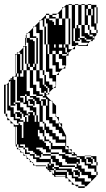

<svg xmlns="http://www.w3.org/2000/svg" viewBox="-34 -774 528 952"><path d="M322 -658V-674H314V-658ZM226 -690H242V-700H226ZM354 -642H346V-650H354ZM162 -562V-578H154V-562ZM162 -530V-546H154V-530ZM290 -546V-554H282V-546ZM162 -498V-514H154V-498ZM74 -442V-474H50V-506L44 -500V-474H66V-442ZM26 -378V-382L22 -378ZM2 -322V-338H-6V-322ZM90 -266V-298H66V-290H82V-266ZM2 -274V-290H-6V-274ZM162 -194V-258H138V-250H130V-258H114V-274H106V-282H130V-274H138V-258H146V-274H138V-282H130V-290H114V-298H98V-306H90V-298H98V-274H106V-250H130V-242H146V-202H154V-194ZM74 -186H66V-194H50V-210H42V-218H66V-210H74V-194H82V-210H74V-218H66V-226H50V-258H42V-266H34V-258H42V-250H18V-374L10 -366V-250H18V-242H34V-210H42V-186H66V-178H82V-170H90V-178H98V-170H106V-202H90V-194H98V-178H90V-194H74ZM66 -162V-154H74V-90H82V-170H58V-162ZM34 -162V-160L42 -152V-154H58V-162H50V-178H34V-194H18V-226H-6V-210H2V-192L16 -178H18V-176L32 -162ZM50 -146H44V-122H50ZM44 -90H50V-122H44ZM226 -66V-50H290V-66H242V-82H226V-98H210V-114H186V-98H194V-82H210V-74H218V-66ZM290 -34H306V-38L294 -50H290ZM58 -42V-50H82V-42H90V-34H98V-18H90V-34H82V-42ZM306 -18H322V-22L310 -34H306ZM322 -18V-10H334L326 -18ZM338 -2H322V-10H290V-18H274V-34H218V-66H210V-74H186V-98H178V-114H162V-130H154V-98H162V-82H178V-74H186V-66H194V-50H210V-34H218V-18H258V-10H290V-2H306V6H346V14H362V30H370V14H362V6H346V0H344L338 -6ZM178 -2V-10H170V-2ZM346 54V38H298V30H290V14H274V-2H258V-10H218V-2H242V14H258V30H274V46H338V54ZM202 38H210V46H202ZM226 78V82L234 90V78H298V94H306V78H298V70H242V62H234V54H226V62H234V70H214L222 78ZM234 70H242V78H234ZM170 6H162V-2H146V-10H138V-18H130V-26H106V-42H90V-58H66V-50H58V-58H50V-90H44V-58H50V-44L60 -34H66V-28L76 -18H82V-12L92 -2H98V4L108 14H114V20L124 30H130V36L140 46H194V50L202 58V46H218V38H210V30H146V14H130V-2H114V-10H90V-18H114V-10H138V6H162V14H218V38H234V54H258V62H322V78H330V102H354V110H386V126H418V110H402V94H362V102H354V94H338V78H330V70H354V78H362V94H370V78H362V70H354V62H338V54H258V46H242V30H226V14H218V-2H170ZM450 -706V-722H444V-706ZM410 -650V-642H418V-698H402V-730H394V-698H402V-650ZM450 -690H444V-706H450ZM322 -642V-658H314V-642ZM450 -674H444V-690H450ZM450 -658H444V-674H450ZM322 -610V-626H314V-610ZM322 -626V-642H314V-626ZM426 -570H414L422 -578H394V-586H386V-594H370V-650H354V-750H338V-754H354V-750H370V-650H386V-610H402V-602H410V-594H426V-582L434 -590V-594H426V-602H410V-626H402V-650H386V-750H370V-754H386V-750H402V-730H418V-698H426V-730H418V-750H402V-754H418V-750H444V-738H450V-722H444V-738H434V-658H444V-626H450V-610H444V-626H434V-642H410V-626H418V-610H444V-600L434 -590V-578H426ZM194 -610V-626H186V-610ZM322 -594V-610H314V-594ZM194 -594H186V-610H194ZM322 -578V-594H314V-578ZM194 -578H186V-594H194ZM322 -562V-578H314V-562ZM162 -546V-562H154V-546ZM194 -562H186V-578H194ZM234 -538H242V-554H234ZM338 -530H324L338 -544V-546H322V-562H314V-554H306V-682H290V-738H282L294 -750H306V-682H314V-674H322V-750H306V-754H322V-750H338V-634H346V-642H354V-634H362V-586H386V-578H394V-570H414L402 -558V-546H354V-550H394L402 -558V-562H370V-578H362V-586H354V-578H362V-570H338V-634H330V-570H338V-562H354V-550H344L338 -544ZM258 -554V-538H274V-554ZM98 -498V-514H90V-498ZM162 -482V-498H154V-482ZM162 -466V-482H154V-466ZM98 -482H90V-498H98ZM98 -466H90V-482H98ZM138 -442V-458H130V-442ZM2 -290V-306H-6V-290ZM258 -402H246L258 -414V-418H242V-450H226V-506H210V-554H202V-658H194V-682H186V-642H194V-626H186V-642H178V-674H168L194 -700V-706H210V-700H194V-682H210V-674H226V-666H234V-650H242V-682H210V-700H226V-706H250L244 -700H242V-682H258V-650H274V-682H258V-706H250L274 -730V-738H282L274 -730V-682H290V-554H306V-530H324L306 -512V-498H294V-500L306 -512V-514H298V-538H290V-546H282V-538H290V-514H298V-506H274V-522H258V-506H274V-498H294V-450L290 -446V-434H278L290 -446V-450H274V-482H258V-506H242V-522H226V-506H242V-466H258V-434H278L258 -414ZM210 -322V-338H202V-346H194V-354H186V-402H178V-426H162V-466H154V-458H146V-522H138V-458H146V-426H162V-386H178V-354H186V-346H194V-338H202V-322ZM66 -402H58V-410H50V-442H44V-410H50V-394H58V-402H66V-394H82V-426H74V-442H50V-474H44V-442H66V-426H74V-410H66ZM2 -306V-322H-6V-306ZM2 -258V-274H-6V-258ZM2 -242V-258H-6V-242ZM2 -242H-6V-226H2ZM162 -178V-194H154V-178ZM162 -178H154V-170H162V-146H178V-130H186V-114H194V-130H186V-162H178V-170H162ZM106 -218H130V-202H138V-170H146V-202H138V-218H130V-226H114V-242H98V-258H82V-266H66V-274H50V-330H42V-266H66V-242H82V-226H98V-210H106V-202H114V-210H106ZM218 -10V-18H194V-34H178V-42H146V-34H162V-26H170V-18H178V-10ZM426 38H418V30H402V14H394V6H418V14H426V30H434V14H426V6H418V0H386V-2H418V0H444V30H450V46H444V30H426ZM290 -82V-98H274V-114H258V-130H242V-146H226V-162H210V-178H194V-250H178V-274H170V-282H194V-250H202V-282H194V-290H178V-298H146V-306H130V-338H114V-426H98V-458H90V-466H98V-458H106V-442H114V-426H130V-354H146V-322H162V-306H178V-298H186V-314H170V-338H162V-370H146V-426H130V-442H114V-458H106V-522H98V-514H90V-530H98V-522H106V-562H98V-586H94V-600L98 -604V-610H104L98 -604V-586H114V-578H130V-570H138V-522H154V-514H162V-530H154V-522H146V-586H114V-610H104L130 -636V-642H136L130 -636V-594H146V-586H154V-578H162V-610H146V-642H136L162 -668V-674H168L162 -668V-626H178V-426H186V-418H194V-554H186V-562H194V-554H202V-506H210V-434H226V-402H246L244 -400V-350L242 -348V-338H232L242 -348V-370H226V-386H210V-418H186V-402H194V-370H210V-354H226V-338H232L210 -316V-306H200L210 -316V-322H202V-314H194V-322H186V-314H194V-306H200L194 -300L220 -274H226V-268L244 -250V-200L247 -194H258V-178H255L247 -194H242V-210H226V-268L220 -274H210V-194H226V-178H242V-162H258V-172L255 -178H258V-172L263 -162H274V-146H271L263 -162H258V-146H271L294 -100V-50H306V-38L310 -34H322V-22L326 -18H338V-10H346V0H386V14H394V38H418V46H444V78H450V94H444V78H434V62H402V46H386V30H362V38H354V30H346V38H354V46H370V62H386V78H418V94H444V100L394 150H386V142H370V126H338V110H322V94H298V102H296L304 110H306V112L320 126H322V128L336 142H354V150H386V158H354V150H344L336 142H322V128L320 126H306V112L304 110H290V102H234V94H226V82L222 78H210V70H202V62H194V50H144L140 46H130V36L124 30H114V20L108 14H98V4L92 -2H82V-12L76 -18H66V-28L60 -34H50V-44L44 -50V-58H42V-146H34V-160L32 -162H18V-176L16 -178H2V-192L-6 -200V-210H-14V-354H-2L-6 -350V-338H2V-354H-2L10 -366V-378H18V-386H26V-394H38L30 -386H34V-378H42V-330H50V-394H38L44 -400V-410H42V-506H50V-514H58L50 -506H66V-474H74V-506H66V-514H58L82 -538V-546H90V-586H94V-550L90 -546H98V-530H90V-546L82 -538V-426H98V-322H114V-298H146V-290H162V-274H170V-250H178V-170H186V-162H194V-146H210V-130H226V-114H242V-98H258V-82ZM210 62H206L210 66ZM290 94H238L244 100H290Z"/></svg>

Font: Rubik Broken Fax
Style: Regular
Weight: 400
Designer: Hubert and Fischer, NaN
Foundry: Hubert and Fischer, NaN
Version: Version 2.201